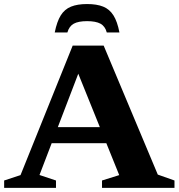

<svg xmlns="http://www.w3.org/2000/svg" viewBox="-25 -906 862 926"><path d="M188.5 -215.5V-293H538V-215.5ZM736 -64 816.5 -35.5V0H467V-35.5L550 -61.5L342 -576.5H362.5L165.5 -62L245 -35.5V0H-5V-35.5L74 -61.5L325.5 -686H475ZM395 -804Q353 -804 330.8 -791.8Q308.5 -779.5 300 -749.5H239Q249.5 -802 268 -831.8Q286.5 -861.5 317.5 -874Q348.5 -886.5 395 -886.5Q442 -886.5 472.8 -874Q503.5 -861.5 522.2 -831.8Q541 -802 551 -749.5H490Q482 -779.5 459.5 -791.8Q437 -804 395 -804Z"/></svg>

Font: Newsreader
Style: Bold
Weight: 700
Designer: Hugues Gentile
Foundry: Production Type
Version: Version 1.003